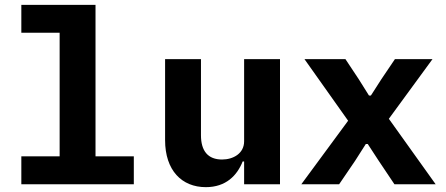

<svg xmlns="http://www.w3.org/2000/svg" viewBox="-20 -760 1840 792"><path d="M68 0H532V-115H374V-740H68V-625H226V-115H68Z M987 0H1135V-516H987V-177C987 -127 942 -102 896 -102C838 -102 809 -137 809 -202V-516H661V-182C661 -57 730 12 829 12C912 12 958 -36 981 -94H987Z M1379 0 1445 -97 1489 -166H1497L1542 -97L1607 0H1777L1584 -270L1764 -516H1609L1553 -433L1510 -366H1502L1460 -433L1405 -516H1236L1416 -262L1223 0Z"/></svg>

Font: IBM Plex Mono
Style: Bold
Weight: 700
Monospace: yes
Designer: Mike Abbink, Paul van der Laan, Pieter van Rosmalen
Foundry: Bold Monday
Version: Version 2.004